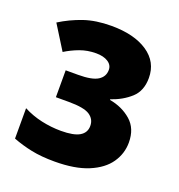

<svg xmlns="http://www.w3.org/2000/svg" viewBox="-123 -764 819 879"><g transform="rotate(20 286.0 -324.5)"><path d="M514 -495Q514 -432 475.5 -397Q437 -362 381 -343V-340Q443 -329 486 -291.5Q529 -254 529 -186Q529 -132 498 -87Q467 -42 402.5 -15Q338 12 238 12Q174 12 125.5 2Q77 -8 33 -25V-173Q75 -151 122.5 -140.5Q170 -130 218 -130Q280 -130 308.5 -147Q337 -164 337 -197Q337 -230 309 -248.5Q281 -267 207 -267H144V-398H204Q272 -398 300.5 -416Q329 -434 329 -467Q329 -491 307 -505Q285 -519 249 -519Q207 -519 170.5 -505.5Q134 -492 102 -472L29 -589Q80 -621 138 -641Q196 -661 272 -661Q383 -661 448.5 -617Q514 -573 514 -495Z"/></g></svg>

Font: Noto Sans Telugu Black
Style: Regular
Weight: 900
Designer: Jelle Bosma - Monotype Design Team
Foundry: Monotype Imaging Inc.
Version: Version 2.005; ttfautohint (v1.8.4.7-5d5b)